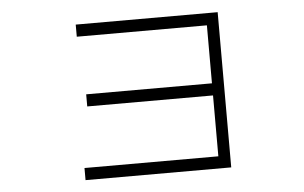

<svg xmlns="http://www.w3.org/2000/svg" viewBox="-43 -550 1049 663"><g transform="rotate(-5 481.0 -218.0)"><path d="M692 9V-202H256V-244H692V-445H241V-487H733V51H228V9Z"/></g></svg>

Font: Gmarket Sans TTF Light
Style: Regular
Weight: 300
Designer: Creative Director : Sungho Lee; Art Director : Kiwoong Choi; Project Manager : Sori Yang, Jongwook Yoon; Font Designer :
Foundry: Sandoll Inc.
Version: Version 1.000;hotconv 1.0.109;makeotfexe 2.5.65596